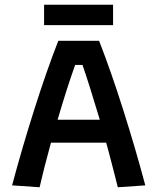

<svg xmlns="http://www.w3.org/2000/svg" viewBox="-20 -790 664 810"><path d="M166 -770H457V-684H166ZM31 -8Q72 -162 124 -326Q176 -490 226 -618H398Q448 -490 500 -326Q552 -162 593 -8L477 0L459 -71Q439 -149 428 -188H195Q165 -79 147 0ZM401 -285Q353 -445 328 -516H297Q263 -421 223 -285Z"/></svg>

Font: Athiti SemiBold
Style: Regular
Weight: 600
Designer: CadsonDemak Team
Foundry: CadsonDemak
Version: Version 1.033